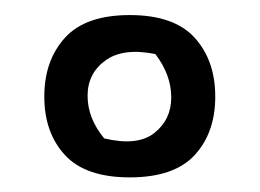

<svg xmlns="http://www.w3.org/2000/svg" viewBox="-20 -580 352 260"><path d="M190.4 -506.8Q146.5 -515.6 122.6 -498Q98.6 -480.5 98.6 -450.2Q98.6 -419.9 121.1 -392.6Q166 -381.8 189 -399.9Q211.9 -418 211.9 -448.2Q211.9 -478.5 190.4 -506.8ZM67.9 -370.1Q40 -400.4 40 -449.2Q40 -498 67.9 -528.8Q95.7 -559.6 155.8 -559.6Q215.8 -559.6 243.7 -528.8Q271.5 -498 271.5 -449.2Q271.5 -400.4 243.7 -370.1Q215.8 -339.8 155.8 -339.8Q95.7 -339.8 67.9 -370.1Z"/></svg>

Font: Ravi Prakash
Style: Regular
Weight: 400
Designer: Appaji Ambarisha Darbha
Version: Version 1.0.4; ttfautohint (v1.2.42-39fb)